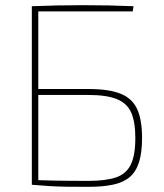

<svg xmlns="http://www.w3.org/2000/svg" viewBox="-20 -714 632 742"><path d="M496 -690 493 -670H128V0H103V-690Q153 -692 203 -693Q253 -694 302 -694Q351 -694 399 -693Q447 -692 496 -690ZM322 -370Q402 -370 447 -351.5Q492 -333 510.5 -291.5Q529 -250 529 -181Q529 -125 517.5 -88Q506 -51 481.5 -30Q457 -9 417.5 -0.5Q378 8 322 8Q270 8 234.5 7.5Q199 7 169 5Q139 3 103 0L117 -18Q138 -17 192 -16Q246 -15 322 -15Q387 -15 427 -28Q467 -41 485 -77Q503 -113 503 -181Q503 -243 487 -279Q471 -315 431.5 -331Q392 -347 322 -347H116V-370Z"/></svg>

Font: Exo 2 Thin
Style: Regular
Weight: 250
Designer: Natanael Gama
Foundry: Natanael Gama
Version: Version 2.010